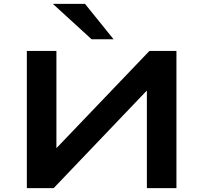

<svg xmlns="http://www.w3.org/2000/svg" viewBox="-20 -967 1045 987"><path d="M118 0V-705H270V-199H264L748 -705H887V0H735V-507H740L256 0ZM451 -765 252 -947H417L564 -765Z"/></svg>

Font: Nunito Sans 7pt Expanded
Style: Bold
Weight: 700
Width: 7
Designer: Vernon Adams
Foundry: Vernon Adams
Version: Version 3.101;gftools[0.9.27]